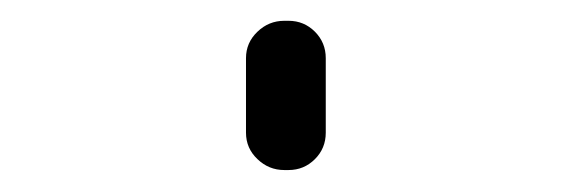

<svg xmlns="http://www.w3.org/2000/svg" viewBox="-20 -380 540 181"><path d="M248 -219.7Q233.4 -219.7 222.7 -230Q211.9 -240.2 211.9 -254.9V-325.2Q211.9 -339.8 222.7 -350.1Q233.4 -360.4 248 -360.4H252Q266.6 -360.4 276.9 -350.1Q287.1 -339.8 287.1 -325.2V-254.9Q287.1 -240.2 276.9 -230Q266.6 -219.7 252 -219.7Z"/></svg>

Font: Rounded-L Mgen+ 1m light
Style: Regular
Weight: 200
Designer: [Source Han Sans]
Ryoko NISHIZUKA  (kana & ideographs); Paul D. Hunt (Latin, Greek & Cyrillic); Wenlong ZHANG  (bopomofo
Version: Version 1.059.20150602